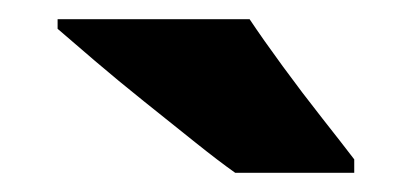

<svg xmlns="http://www.w3.org/2000/svg" viewBox="-20 -786 429 200"><path d="M240 -766Q254 -745 274.5 -717Q295 -689 315.5 -663Q336 -637 349 -620V-606H225Q208 -618 183 -638Q158 -658 130.5 -680Q103 -702 79 -722.5Q55 -743 40 -756V-766Z"/></svg>

Font: Noto Sans Lao UI SemCond Blk
Style: Regular
Weight: 900
Width: 4
Designer: Monotype Design Team
Foundry: Monotype Imaging Inc.
Version: Version 2.000; ttfautohint (v1.8.4.7-5d5b)